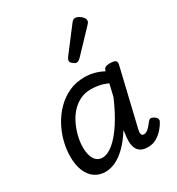

<svg xmlns="http://www.w3.org/2000/svg" viewBox="-201 -968 1024 1111"><g transform="rotate(-30 311.5 -413.0)"><path d="M179 17Q138 17 107.5 -4Q77 -25 60.5 -65Q44 -105 44 -160Q44 -208 56.5 -258Q69 -308 94 -354.5Q119 -401 155.5 -438Q192 -475 239 -497Q286 -519 345 -519Q376 -519 407.5 -511Q439 -503 468 -487L469 -491Q473 -505 483 -510Q493 -515 512 -515Q541 -515 550 -506.5Q559 -498 554 -480L465 -106Q461 -90 461 -80Q461 -70 465.5 -65Q470 -60 479 -60Q489 -60 498.5 -66Q508 -72 518.5 -83.5Q529 -95 540 -110Q547 -119 555.5 -121Q564 -123 577 -115Q592 -106 595.5 -96Q599 -86 593 -76Q584 -58 565.5 -36.5Q547 -15 521.5 0.5Q496 16 463 16Q431 16 413 4Q395 -8 388 -27.5Q381 -47 381 -70.5Q381 -94 385 -117Q386 -122 386.5 -128Q387 -134 387 -140Q353 -86 317.5 -51Q282 -16 247 0.5Q212 17 179 17ZM134 -171Q134 -139 142 -114Q150 -89 165.5 -76Q181 -63 204 -63Q238 -63 277 -95Q316 -127 356 -188Q396 -249 433 -335L452 -416Q421 -430 393.5 -435Q366 -440 342 -440Q301 -440 268 -423.5Q235 -407 210 -379Q185 -351 168.5 -315.5Q152 -280 143 -243Q134 -206 134 -171ZM349 -614Q340 -614 326.5 -624.5Q313 -635 313 -645Q313 -651 315.5 -656.5Q318 -662 322 -668L441 -824Q449 -835 455.5 -839Q462 -843 470 -843Q480 -843 493 -835.5Q506 -828 515 -817.5Q524 -807 524 -795Q524 -788 521 -783Q518 -778 512 -772L376 -629Q361 -614 349 -614Z"/></g></svg>

Font: Playwrite AT
Style: Italic
Weight: 400
Italic angle: -13.0072°
Designer: Veronika Burian, José Scaglione
Foundry: TypeTogether
Version: Version 1.002